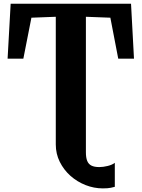

<svg xmlns="http://www.w3.org/2000/svg" viewBox="-20 -763 764 1036"><path d="M535 253.5Q487.5 253.5 442 235.8Q396.5 218 360.2 185.8Q324 153.5 302.5 110.2Q281 67 281 16.5V-672.5L149.5 -667.5L106 -446.5H21L37.5 -743H687L703 -446.5H618L575.5 -667.5L443.5 -672.5V59Q443.5 87.5 450.5 105Q457.5 122.5 473.2 130.5Q489 138.5 516 138.5Q536.5 138.5 561 132.5Q585.5 126.5 599.5 115.5V245Q593.5 247 578 250.2Q562.5 253.5 535 253.5Z"/></svg>

Font: Merriweather Light 18pt ExtraBold
Style: Regular
Weight: 800
Version: Version 2.100